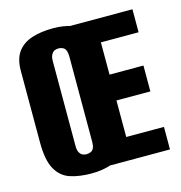

<svg xmlns="http://www.w3.org/2000/svg" viewBox="-94 -685 738 782"><g transform="rotate(-15 274.5 -294.0)"><path d="M198 12Q147 12 108.5 -0.5Q70 -13 48.5 -51Q27 -89 27 -165V-466Q27 -517 48.5 -546Q70 -575 108.5 -587.5Q147 -600 198 -600Q244 -600 279.5 -587.5Q315 -575 335 -546Q355 -517 355 -466V-166Q355 -89 335 -51Q315 -13 279.5 -0.5Q244 12 198 12ZM198 -69Q208 -69 216.5 -73Q225 -77 229 -86.5Q233 -96 233 -112V-472Q233 -487 229 -497Q225 -507 216.5 -511Q208 -515 198 -515Q188 -515 180.5 -511Q173 -507 168 -497Q163 -487 163 -472V-112Q163 -96 168 -86.5Q173 -77 180.5 -73Q188 -69 198 -69ZM234 0V-591H531V-494H372V-358H515V-249H372V-95H531V0Z"/></g></svg>

Font: Alumni Sans Thin ExtraBold
Style: Regular
Weight: 800
Version: Version 1.018